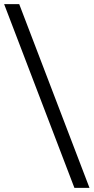

<svg xmlns="http://www.w3.org/2000/svg" viewBox="-53 -758 453 929"><path d="M307 151 -33 -738H40L380 151Z"/></svg>

Font: REM Medium Light
Style: Regular
Weight: 300
Version: Version 1.005;gftools[0.9.28]